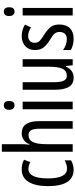

<svg xmlns="http://www.w3.org/2000/svg" viewBox="605 -1405 810 2060"><g transform="rotate(-90 1010.0 -375.0)"><path d="M221 10Q43 10 43 -265Q43 -397 87.5 -472Q132 -547 223 -547Q255 -547 280 -540.5Q305 -534 326 -522L301 -455Q263 -475 229 -475Q126 -475 126 -266Q126 -61 230 -61Q252 -61 274.5 -67.5Q297 -74 320 -86V-18Q299 -5 271.5 2.5Q244 10 221 10Z M493 -545Q493 -501 487 -465H493Q508 -504 539.5 -525.5Q571 -547 608 -547Q677 -547 708.5 -500Q740 -453 740 -364V0H659V-348Q659 -416 643.5 -445Q628 -474 591 -474Q539 -474 516 -427Q493 -380 493 -279V0H412V-760H493Z M910 -739Q956 -739 956 -681Q956 -624 910 -624Q888 -624 875 -639Q862 -654 862 -681Q862 -739 910 -739ZM949 -537V0H868V-537Z M1405 -537V0H1340L1331 -72H1325Q1308 -32 1277.5 -11Q1247 10 1209 10Q1136 10 1106.5 -43.5Q1077 -97 1077 -187V-537H1158V-202Q1158 -131 1174 -97Q1190 -63 1224 -63Q1280 -63 1302 -109Q1324 -155 1324 -251V-537Z M1777 -144Q1777 -70 1737 -30Q1697 10 1625 10Q1588 10 1557 1.5Q1526 -7 1503 -20V-104Q1525 -86 1557 -74.5Q1589 -63 1622 -63Q1657 -63 1677 -83.5Q1697 -104 1697 -141Q1697 -173 1678.5 -195Q1660 -217 1615 -242Q1565 -273 1534 -308.5Q1503 -344 1503 -406Q1503 -470 1544.5 -508.5Q1586 -547 1653 -547Q1720 -547 1776 -512L1746 -447Q1725 -461 1702 -469.5Q1679 -478 1654 -478Q1620 -478 1600.5 -459Q1581 -440 1581 -408Q1581 -376 1600 -356Q1619 -336 1666 -307Q1716 -276 1746.5 -241Q1777 -206 1777 -144Z M1916 -739Q1962 -739 1962 -681Q1962 -624 1916 -624Q1894 -624 1881 -639Q1868 -654 1868 -681Q1868 -739 1916 -739ZM1955 -537V0H1874V-537Z"/></g></svg>

Font: Noto Sans Tamil ExtraCondensed
Style: Regular
Weight: 400
Width: 2
Designer: Jelle Bosma - Monotype Design Team
Foundry: Monotype Imaging Inc.
Version: Version 2.004; ttfautohint (v1.8.4.7-5d5b)